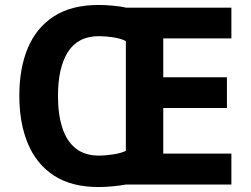

<svg xmlns="http://www.w3.org/2000/svg" viewBox="-20 -745 1013 775"><path d="M378.8 -725Q405 -725 436.5 -722Q468 -719 490 -714H914V-590H639V-433H896V-309H639V-125H914V0H488Q466 4 435 7Q404 10 378.4 10Q269 10 198.2 -36Q127.4 -82 92.7 -165Q58 -248 58 -359Q58 -470 92.7 -552Q127.4 -634 198.2 -679.5Q269 -725 378.8 -725ZM379 -599Q336 -599 304.8 -582.6Q273.6 -566.2 253.8 -534.7Q233.9 -503.1 223.9 -458.6Q214 -414 214 -357.6Q214 -282.9 231.6 -229Q249.1 -175.1 285.7 -146Q322.2 -117 378 -117Q407 -117 438 -122Q469 -127 488 -136V-579Q470 -589 439 -594Q408 -599 379 -599Z"/></svg>

Font: Noto Sans Armenian
Style: Regular
Weight: 400
Designer: Monotype Design Team
Foundry: Monotype Imaging Inc.
Version: Version 2.007